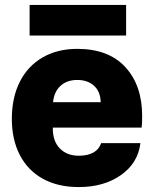

<svg xmlns="http://www.w3.org/2000/svg" viewBox="-20 -748 632 778"><path d="M28 -266Q28 -353 60.5 -417Q93 -481 153 -515.5Q213 -550 293 -550Q420 -550 488 -476Q556 -402 556 -278Q556 -247 554 -231H194Q193 -177 222 -147Q251 -117 299 -117Q372 -117 390 -168H549Q539 -87 470 -38.5Q401 10 299 10Q214 10 153 -24Q92 -58 60 -120.5Q28 -183 28 -266ZM388 -334Q387 -377 361 -400.5Q335 -424 293 -424Q251 -424 225 -400Q199 -376 195 -334ZM100 -728H491V-604H100Z"/></svg>

Font: Mona Sans ExtraBold
Style: Regular
Weight: 800
Designer: Deni Anggara
Foundry: GitHub
Version: Version 2.000